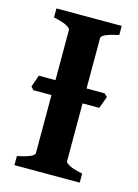

<svg xmlns="http://www.w3.org/2000/svg" viewBox="-99 -671 524 728"><g transform="rotate(15 163.5 -307.5)"><path d="M285.2 -293H219.7V-65.4Q219.7 -59.6 235.8 -51Q252 -42.5 287.1 -35.6V0H30.8V-35.6Q97.7 -49.3 97.7 -65.4V-293H26.9L16.1 -304.7Q18.6 -312 23.9 -327.9Q29.3 -343.8 32.2 -351.6H97.7V-549.3Q97.7 -555.2 81.8 -564Q65.9 -572.8 30.8 -579.6V-615.2H287.1V-579.6Q219.7 -565.4 219.7 -549.3V-351.6H290.5L302.7 -340.3Z"/></g></svg>

Font: Gentium Plus
Style: Bold
Weight: 700
Designer: Victor Gaultney, Annie Olsen, Iska Routamaa, Becca Hirsbrunner
Foundry: SIL International
Version: Version 6.101